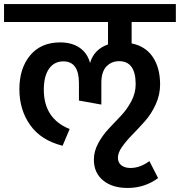

<svg xmlns="http://www.w3.org/2000/svg" viewBox="-40 -711 891 951"><path d="M831 -602H612V-496Q681 -482 717 -428.5Q753 -375 753 -292Q753 -242 731.5 -194.5Q710 -147 679 -112Q648 -77 617.5 -46Q587 -15 565.5 15Q544 45 544 70Q544 95 561.5 108Q579 121 606 121Q654 121 700 87L743 171Q677 220 592 220Q516 220 470.5 182.5Q425 145 425 80Q425 38 446.5 -1.5Q468 -41 498 -73Q528 -105 558.5 -137Q589 -169 610.5 -209.5Q632 -250 632 -294Q632 -408 550 -408Q512 -408 487 -381.5Q462 -355 462 -301V-193L351 -213V-299Q351 -407 274 -407Q228 -407 202.5 -370Q177 -333 177 -267Q177 -123 305 -72L270 11Q163 -16 109.5 -91.5Q56 -167 56 -269Q56 -373 109.5 -437Q163 -501 258 -501Q316 -501 354.5 -474.5Q393 -448 406 -399Q425 -466 495 -491V-602H-20V-691H831Z"/></svg>

Font: FiraGO Medium
Style: Regular
Weight: 500
Designer: bBox Type
Foundry: bBox Type GmbH
Version: Version 1.001;PS 001.001;hotconv 1.0.88;makeotf.lib2.5.64775